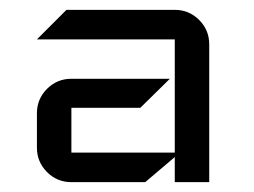

<svg xmlns="http://www.w3.org/2000/svg" viewBox="-20 -370 515 390"><path d="M405 0H335V-51L275 0H125Q96 0 75.5 -20.5Q55 -41 55 -70V-140Q55 -169 75.5 -189.5Q96 -210 125 -210H325L265 -151H125V-60H335V-290H55L115 -350H335Q364 -350 384.5 -329.5Q405 -309 405 -280Z"/></svg>

Font: Iceland
Style: Regular
Weight: 400
Designer: Cyreal (www.cyreal.org)
Foundry: Cyreal (www.cyreal.org)
Version: Version 1.001